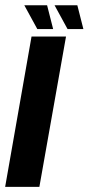

<svg xmlns="http://www.w3.org/2000/svg" viewBox="-60 -726 344 746"><path d="M-40 0 62.5 -584H196.5L93 0ZM202.5 -613 152 -705.5H240.5L264 -613ZM85 -613 34.5 -705.5H123L146.5 -613Z"/></svg>

Font: Anybody UltraCondensed Regular
Style: Bold Italic
Weight: 700
Width: 1
Italic angle: -10°
Designer: Tyler Finck
Foundry: Etcetera Type Company
Version: Version 1.010; ttfautohint (v1.8.3) -l 8 -r 50 -G 200 -x 14 